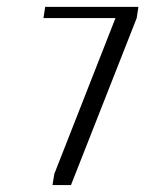

<svg xmlns="http://www.w3.org/2000/svg" viewBox="-20 -532 418 552"><path d="M105 -480 109.9 -512.2H377.9L373 -480L184.1 0H130.9L136.2 -32.2L312 -480Z"/></svg>

Font: Gawaa
Style: Italic
Weight: 400
Designer: T. Christopher White
Version: Version 1.0